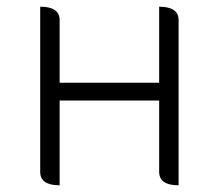

<svg xmlns="http://www.w3.org/2000/svg" viewBox="-20 -553 653 573"><path d="M158 0Q100 0 100 -40V-533Q158 -533 158 -493V-306H455V-533Q513 -533 513 -493V0Q455 0 455 -40V-253H158V0Z"/></svg>

Font: Swei Half Moon CJK SC
Style: Light
Weight: 300
Version: Version 2.071